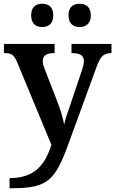

<svg xmlns="http://www.w3.org/2000/svg" viewBox="-20 -770 614 1023"><path d="M405 -626C435 -626 464 -642 464 -688C464 -735 435 -750 405 -750C372 -750 345 -735 345 -688C345 -642 372 -626 405 -626ZM205 -626C236 -626 264 -642 264 -688C264 -735 236 -750 205 -750C173 -750 146 -735 146 -688C146 -642 173 -626 205 -626ZM31 179V233H45C235 233 274 189 343 1L494 -412C515 -470 532 -486 570 -487H574V-536H361V-487H365C407 -486 427 -475 427 -444C427 -432 422 -411 417 -397L353 -207C342 -176 329 -141 322 -106C317 -136 300 -192 283 -235L217 -405C211 -420 208 -433 208 -445C208 -474 227 -487 268 -487H271V-536H1V-487H5C41 -487 55 -478 72 -437L254 2C221 103 169 179 31 179Z"/></svg>

Font: Noto Serif Ethiopic SemiBold
Style: Regular
Weight: 600
Designer: Monotype Design Team
Foundry: Monotype Imaging Inc.
Version: Version 2.102